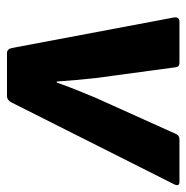

<svg xmlns="http://www.w3.org/2000/svg" viewBox="-38 -523 535 551"><g transform="rotate(-90 229.5 -247.5)"><path d="M-17 0Q-31 0 -24 -15L211 -482Q218 -495 229 -495H352Q364 -495 367 -482L455 -15Q457 0 442 0H325Q313 0 312 -11L281 -240Q278 -270 275.5 -296Q273 -322 271 -352H268Q258 -323 247.5 -297Q237 -271 225 -242L121 -11Q117 0 105 0Z"/></g></svg>

Font: Sofia Sans ExtraBold
Style: Italic
Weight: 800
Italic angle: -9°
Designer: Botio Nikoltchev, Ani Petrova
Foundry: lettersoup
Version: Version 4.100; ttfautohint (v1.8.4.7-5d5b)